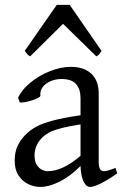

<svg xmlns="http://www.w3.org/2000/svg" viewBox="-20 -738 499 773"><path d="M304.2 -69.8Q262.7 -27.8 219.7 -6.6Q176.8 14.6 143.1 14.6Q117.7 14.6 94 3.4Q70.3 -7.8 54.7 -31.5Q39.1 -55.2 39.1 -90.8Q39.1 -125.5 50.8 -150.4Q62.5 -175.3 83 -195.8Q101.1 -213.9 123.8 -226.8Q146.5 -239.7 189.7 -251.7Q232.9 -263.7 304.2 -273.9V-342.8Q304.2 -378.4 286.6 -399.2Q269 -419.9 227.1 -419.9Q205.1 -419.9 184.8 -411.6Q164.6 -403.3 152.6 -388.2Q140.6 -373 142.6 -353.5Q143.1 -348.1 128.9 -341.6Q114.7 -335 95.5 -330.1Q76.2 -325.2 64.9 -325.2Q61 -325.2 59.6 -325.7L52.7 -344.7Q67.4 -376.5 102.3 -405.3Q137.2 -434.1 181.2 -451.4Q225.1 -468.8 265.6 -468.8Q318.8 -468.8 348.1 -440.7Q377.4 -412.6 377.4 -362.3V-86.9Q377.4 -48.8 397 -48.8Q413.1 -48.8 444.8 -62L452.1 -40Q412.1 -12.2 384.5 1.2Q356.9 14.6 342.8 14.6Q326.7 14.6 315.9 -8.3Q305.2 -31.2 304.2 -69.8ZM304.2 -237.3Q252 -229 221.4 -220.5Q190.9 -211.9 175 -202.9Q159.2 -193.8 147.5 -181.6Q119.1 -151.9 119.1 -111.8Q119.1 -87.9 128.2 -74Q137.2 -60.1 149.2 -54.4Q161.1 -48.8 171.9 -48.8Q232.4 -48.8 304.2 -110.8ZM233.9 -642.1 101.6 -511.2Q95.7 -514.2 92.5 -517.1Q89.4 -520 85.7 -525.1Q82 -530.3 79.6 -533.2L208.5 -718.3H260.7L388.7 -533.2Q387.2 -531.2 383.5 -525.4Q379.9 -519.5 376.5 -516.6Q373 -513.7 367.7 -511.2Z"/></svg>

Font: David Libre
Style: Regular
Weight: 400
Version: Version 1.000